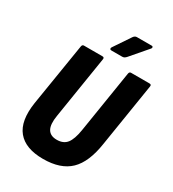

<svg xmlns="http://www.w3.org/2000/svg" viewBox="-203 -955 967 1073"><g transform="rotate(30 281.0 -418.0)"><path d="M245 8Q131 8 80.5 -53.5Q30 -115 49 -239L114 -641Q116 -655 127 -655H246Q260 -655 257 -641L193 -240Q183 -180 199.5 -151.5Q216 -123 258 -123Q301 -123 322.5 -150.5Q344 -178 354 -240L418 -641Q420 -655 431 -655H550Q564 -655 561 -641L496 -234Q477 -107 417.5 -49.5Q358 8 245 8ZM273 -708Q266 -708 264 -713Q262 -718 266 -724L338 -831Q347 -844 360 -844H455Q462 -844 463.5 -838.5Q465 -833 460 -828L369 -722Q363 -715 357 -711.5Q351 -708 343 -708Z"/></g></svg>

Font: Sofia Sans Condensed Black
Style: Italic
Weight: 900
Italic angle: -9°
Version: Version 4.100